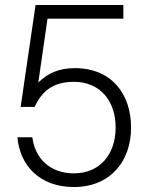

<svg xmlns="http://www.w3.org/2000/svg" viewBox="-20 -740 583 772"><path d="M277 12C424 12 507 -92 507 -227C507 -363 428 -466 281 -466C218 -466 172 -446 134 -408L171 -665H476V-720H123L63 -310H119C148 -372 192 -411 277 -411C382 -411 445 -335 445 -227C445 -120 382 -43 277 -43C182 -43 121 -102 110 -188H50C60 -74 140 12 277 12Z"/></svg>

Font: Aspekta 250
Style: Regular
Weight: 250
Designer: Ivo Dolenc
Version: Version 2.000